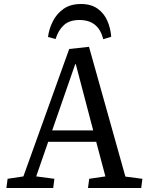

<svg xmlns="http://www.w3.org/2000/svg" viewBox="-20 -940 732 960"><path d="M425 -706 607 -57 692 -46 686 0H420L426 -46L507 -58L461 -231H221L161 -58L252 -46L246 0H12L18 -46L97 -58L326 -695ZM241 -288H446L359 -619H356ZM496 -744Q473 -840 377 -840Q327 -840 299 -814Q271 -788 258 -745L220 -755Q225 -795 244 -833Q263 -871 297.5 -895.5Q332 -920 385 -920Q435 -920 467.5 -897Q500 -874 516.5 -836.5Q533 -799 536 -756Z"/></svg>

Font: Literata 12pt
Style: Italic
Weight: 400
Italic angle: -2°
Designer: Latin by Veronika Burian and Jose Scaglione. Greek by Irene Vlachou. Cyrillic by Vera Evstafieva
Foundry: TypeTogether
Version: Version 3.002